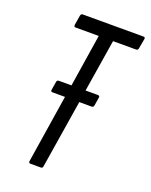

<svg xmlns="http://www.w3.org/2000/svg" viewBox="-126 -725 627 795"><g transform="rotate(20 187.0 -327.5)"><path d="M107 0Q99 0 100 -9L147 -309H93Q83 -309 85 -318L91 -355Q93 -363 100 -363H156L192 -594H90Q82 -594 83 -603L90 -646Q92 -655 99 -655H366Q376 -655 374 -646L366 -602Q364 -594 357 -594H255L218 -363H272Q281 -363 280 -355L274 -318Q272 -309 265 -309H210L162 -9Q161 0 153 0Z"/></g></svg>

Font: Sofia Sans Extra Condensed
Style: Italic
Weight: 400
Italic angle: -9°
Designer: Botio Nikoltchev, Ani Petrova
Foundry: lettersoup
Version: Version 4.101; ttfautohint (v1.8.4.7-5d5b)